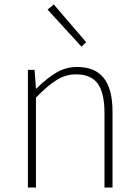

<svg xmlns="http://www.w3.org/2000/svg" viewBox="-20 -840 620 860"><path d="M105 -527H135L141 -443H143Q190 -490 232.5 -515Q275 -540 325 -540Q406 -540 445 -490.5Q484 -441 484 -339V0H448V-334Q448 -423 418 -465Q388 -507 321 -507Q275 -507 235 -482.5Q195 -458 141 -403V0H105ZM193 -797 221 -820 366 -651 345 -631Z"/></svg>

Font: Merged Yaku Han JP Thin
Style: Regular
Weight: 250
Designer: Ryoko NISHIZUKA 西塚涼子 (kana, bopomofo & ideographs); Paul D. Hunt (Latin, Greek & Cyrillic); Sandoll Communications 산돌커뮤니
Foundry: Adobe
Version: Version 2.004